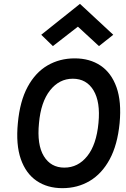

<svg xmlns="http://www.w3.org/2000/svg" viewBox="-20 -966 655 1000"><path d="M304.9 14Q226.9 14 170.8 -24.1Q114.8 -62.1 88.4 -137.5Q62.1 -213 73 -324.9Q83.5 -439 124 -513.8Q164.6 -588.7 227.8 -625.4Q291 -662 369 -662Q447.6 -662 503.8 -624.3Q560 -586.6 586.8 -511.6Q613.5 -436.6 603 -324.9Q592 -211.5 551.3 -136.3Q510.6 -61.1 447.3 -23.6Q384 14 304.9 14ZM315.1 -93Q386.6 -93 434.5 -153Q482.5 -212.9 492.9 -326Q503.5 -434.9 467 -495.5Q430.5 -556 359 -556Q288.6 -556 240.7 -495.4Q192.8 -434.7 183.1 -324.9Q171.8 -212.5 208.3 -152.7Q244.8 -93 315.1 -93ZM255.5 -725.9 194.8 -784.9 396.5 -945.9 569.9 -784.9 495.5 -725.9 385.8 -827.1Z"/></svg>

Font: Karla
Style: Italic
Weight: 400
Italic angle: -8°
Designer: Jonathan Pinhorn
Version: Version 2.004;gftools[0.9.33]